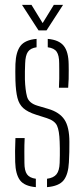

<svg xmlns="http://www.w3.org/2000/svg" viewBox="-20 -765 346 790"><path d="M42.5 -98Q42 -122 42 -143.8Q42 -165.5 43.5 -197H81.5Q80 -167 80.2 -140.8Q80.5 -114.5 80.5 -95Q80.5 -63 91 -48Q101.5 -33 127.5 -29.5V5Q80.5 1 62.2 -23.5Q44 -48 42.5 -98ZM173.5 5V-29.5Q200.5 -33 212.5 -48Q224.5 -63 225.5 -95Q226 -111 226.2 -126Q226.5 -141 226.2 -155Q226 -169 225.5 -182Q224 -228 214.5 -248.2Q205 -268.5 172.5 -279L128.5 -293Q94 -304 76.2 -319.8Q58.5 -335.5 51.8 -362.2Q45 -389 43.5 -433Q43 -456.5 43 -470.8Q43 -485 43.5 -502Q45.5 -552 64.5 -576.5Q83.5 -601 130.5 -605V-570.5Q105.5 -567 95 -552Q84.5 -537 83.5 -504Q83 -490.5 82.5 -471.8Q82 -453 82.5 -438Q84 -394.5 91.2 -367.5Q98.5 -340.5 134.5 -330L178.5 -317Q224.5 -303.5 245 -273Q265.5 -242.5 265.5 -181Q265.5 -156.5 265.2 -139.5Q265 -122.5 263.5 -97Q261 -47.5 241.8 -23.2Q222.5 1 173.5 5ZM222.5 -404Q223.5 -423 223.8 -441.5Q224 -460 223.8 -476.2Q223.5 -492.5 223.5 -505Q223.5 -537 213.2 -552Q203 -567 176.5 -570.5V-605Q222.5 -601 242.2 -576.5Q262 -552 262.5 -500Q262.5 -492.5 262.8 -476Q263 -459.5 262.5 -440Q262 -420.5 260.5 -404ZM138.5 -640 70.5 -745H109.5L155.5 -670L201.5 -745H239.5L171.5 -640Z"/></svg>

Font: Big Shoulders Stencil Text Thin
Style: Regular
Weight: 100
Designer: Patric King
Foundry: XO Type Co
Version: Version 2.001